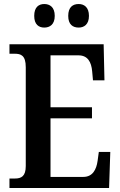

<svg xmlns="http://www.w3.org/2000/svg" viewBox="-20 -934 597 954"><path d="M371 -797C397 -797 422 -812 422 -855C422 -899 397 -914 371 -914C342 -914 319 -899 319 -855C319 -812 342 -797 371 -797ZM200 -797C227 -797 252 -812 252 -855C252 -899 227 -914 200 -914C173 -914 150 -899 150 -855C150 -812 173 -797 200 -797ZM27 0H522L528 -179H471L465 -135C459 -91 440 -55 394 -55H231V-346H437V-401H231V-659H370C416 -659 434 -626 438 -579L442 -535H499L495 -714H27V-667H53C84 -667 108 -659 108 -600V-109C108 -58 86 -47 54 -47H27Z"/></svg>

Font: Noto Serif Tamil Condensed SemiBold
Style: Italic
Weight: 600
Width: 3
Italic angle: -12°
Designer: Indian Type Foundry, Tom Grace, and the Monotype Design Team
Foundry: Monotype Imaging Inc.
Version: Version 2.003